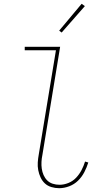

<svg xmlns="http://www.w3.org/2000/svg" viewBox="-20 -981 540 1009"><path d="M291 8Q270 8 250 2Q230 -4 216 -17Q202 -30 193.5 -48Q185 -66 181 -86.5Q177 -107 178.5 -128Q180 -149 184 -171L274 -717H110V-735H296L203 -168Q199 -149 198 -130.5Q197 -112 199.5 -94.5Q202 -77 209 -61Q216 -45 228 -33Q240 -21 257 -15.5Q274 -10 293 -10Q316 -10 339.5 -19.5Q363 -29 380 -47Q397 -65 408.5 -87Q420 -109 427 -132L444 -127Q436 -101 423 -76Q410 -51 390 -31.5Q370 -12 343.5 -2Q317 8 291 8ZM304 -810 291 -820 409 -961 426 -949Z"/></svg>

Font: Iosevka Term Curly Thin
Style: Italic
Weight: 100
Italic angle: -9°
Designer: Belleve Invis
Foundry: Belleve Invis
Version: Version 32.3.0